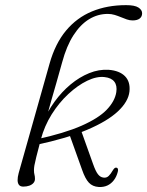

<svg xmlns="http://www.w3.org/2000/svg" viewBox="-20 -738 587 766"><path d="M162.5 -252Q166 -269.5 171.8 -291.2Q177.5 -313 185.8 -341.2Q194 -369.5 204.5 -406Q215 -442.5 228 -489.5Q245.5 -554.5 273 -597.2Q300.5 -640 335.2 -661.2Q370 -682.5 410 -682.5Q424.5 -682.5 437.5 -678.5Q450.5 -674.5 462.5 -669.5Q474.5 -664.5 486 -660.5Q497.5 -656.5 509 -656.5Q527.5 -656.5 537.2 -664Q547 -671.5 547 -685Q547 -698.5 532.2 -708Q517.5 -717.5 483 -717.5Q407.5 -717.5 347 -692.5Q286.5 -667.5 243.5 -616Q200.5 -564.5 178 -485L54.5 -47.5Q50 -31 50.2 -18.8Q50.5 -6.5 56 0Q61.5 6.5 73 6.5Q86 6.5 96.8 2.8Q107.5 -1 113.5 -8Q119.5 -15 119.5 -24Q119.5 -34.5 117.5 -41.2Q115.5 -48 115.5 -59.5Q115.5 -67.5 117.2 -77.8Q119 -88 124.8 -111.8Q130.5 -135.5 143 -182Q157 -235 186.2 -281.8Q215.5 -328.5 252.8 -363Q290 -397.5 327.8 -415.8Q365.5 -434 397 -430.5Q424.5 -427.5 436.2 -412Q448 -396.5 444 -370.5Q438.5 -334.5 406 -300.5Q373.5 -266.5 305.5 -236.5Q237.5 -206.5 125.5 -182L124 -160Q247 -186 327.8 -220.2Q408.5 -254.5 450.2 -293.5Q492 -332.5 496.5 -373Q500.5 -411.5 478.8 -433.8Q457 -456 414 -459.5Q374.5 -462 335.8 -446.2Q297 -430.5 261.5 -401Q226 -371.5 197.5 -332Q169 -292.5 150 -248ZM257 -201.5 307.5 -60.5Q320 -24.5 334.8 -9Q349.5 6.5 374 8Q393.5 9 408.5 2Q423.5 -5 434.2 -19Q445 -33 450 -53Q452 -60.5 450.2 -64.5Q448.5 -68.5 445 -69Q441 -70 437.5 -67.5Q434 -65 428.5 -56Q422.5 -45 413.8 -36.2Q405 -27.5 392.5 -29.5Q380 -31 370.8 -42.8Q361.5 -54.5 351 -84.5L304 -216Z"/></svg>

Font: Fraunces ExtraLight
Style: Italic
Weight: 250
Italic angle: -16°
Version: Version 1.000;[b76b70a41]